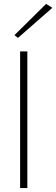

<svg xmlns="http://www.w3.org/2000/svg" viewBox="-20 -963 288 983"><path d="M248 -923 72 -769 54 -783 216 -943ZM83 -700H120V0H83Z"/></svg>

Font: Renner
Style: Thin
Weight: 200
Version: Version 003.000 ; ttfautohint (v0.97) -l 8 -r 50 -G 200 -x 1